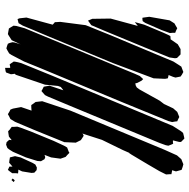

<svg xmlns="http://www.w3.org/2000/svg" viewBox="-15 -731 745 755"><g transform="rotate(90 357.5 -353.5)"><path d="M247 -1V-21H243L233 -19L228 -26L222 -35L223 -43L228 -64L278 -187L435 -564L475 -660L496 -693L503 -701L519 -705L525 -706L532 -699L538 -693V-685L532 -661H540L545 -662L548 -656L553 -643L551 -633L542 -608L396 -256L360 -170L354 -158L345 -150L338 -144L331 -148L321 -153L320 -158L317 -176L335 -230L328 -225L322 -220L318 -209L313 -158L274 -43L270 -39L271 -33L272 -24L268 -13L265 -5L260 -3ZM539 -234 492 -118 459 -40 448 -22 436 -16 429 -12 419 -18 411 -22 407 -32 401 -64 415 -105 401 -104H393L387 -113L381 -121L378 -147L415 -258L532 -539L569 -628L591 -677L606 -694L616 -698L626 -702L637 -699L648 -695L651 -684L654 -673L651 -663L649 -657L650 -658L665 -655V-649L666 -634L653 -608L625 -560L588 -498L582 -489H581L570 -464L530 -382L510 -320L505 -305L509 -308L514 -310L522 -305L531 -299L541 -279ZM288 -585 228 -425 122 -169 95 -105 81 -71 71 -54 63 -52 55 -50 52 -58 49 -85 77 -188 74 -191 67 -197V-202L66 -218L79 -318L119 -417L191 -589L222 -663L236 -685L242 -694L258 -700L263 -702L274 -696L281 -691L282 -686L285 -671L282 -661L275 -644L280 -643L288 -641L290 -630ZM206 -648 166 -549 104 -399 79 -340 61 -327 54 -344 53 -416 82 -523 67 -511 69 -519 77 -548 108 -622 118 -644 122 -651 135 -652 136 -654 154 -680 173 -691H186H194L202 -683L208 -677L209 -669ZM332 -530 376 -609 389 -626 406 -662 420 -678 430 -682 440 -686 450 -681 457 -678 458 -669 460 -658 456 -643 382 -462 248 -140 222 -76 196 -26 190 -17 178 -10 170 -6 160 -9 152 -12 149 -19 146 -30 147 -38 153 -58 155 -63 138 -27 121 -16 114 -12 103 -14 92 -16 87 -24 81 -34 82 -45 91 -78 159 -243 254 -472 270 -511 279 -531 291 -544 297 -538 306 -521 308 -513 317 -515 324 -519ZM98 -616 70 -552 63 -542 55 -541H50L49 -546L46 -568L60 -648L72 -667L81 -672L91 -678L101 -673L109 -670V-659L110 -649ZM599 -83 577 -32 567 -16 562 -10 549 -5 539 -7 530 -17 531 -27 517 -16 504 -14 496 -13 490 -19 479 -27V-33L478 -49L482 -62L497 -102L534 -192L553 -233L560 -245L576 -251L581 -254L589 -246L597 -239L604 -219L599 -182L589 -156L598 -159L606 -156L614 -142L613 -128ZM635 -18V-30L629 -25L620 -17L611 -18L599 -20L594 -40L599 -62L620 -108L627 -120L639 -126L649 -125L659 -116L660 -105L654 -68L647 -53H653L662 -52L661 -43V-29L653 -18L648 -12ZM689 -39 696 -35 688 -26 682 -31Z"/></g></svg>

Font: Rubik Marker Hatch
Style: Regular
Weight: 400
Designer: Hubert and Fischer, NaN
Foundry: Hubert & Fischer, NaN
Version: Version 2.200